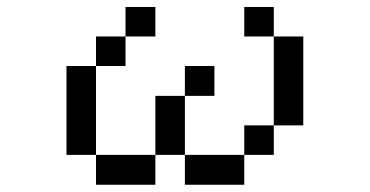

<svg xmlns="http://www.w3.org/2000/svg" viewBox="-20 -462 1040 540"><path d="M667 -359.4V-442.4H750V-359.4ZM167 -26.4V-276.4H250V-359.4H333V-442.4H417V-359.4H333V-276.4H250V-26.4H417V-192.4H500V-276.4H583V-192.4H500V-26.4H667V-109.4H750V-359.4H833V-109.4H750V-26.4H667V57.6H500V-26.4H417V57.6H250V-26.4Z"/></svg>

Font: KH Dot kagurazaka 12
Style: Regular
Weight: 400
Designer: Original version for X68000 by Keitarou Hiraki (http://hp.vector.co.jp/authors/VA000874/) / TrueType conversion by Homem
Version: Version 1.00.20150527